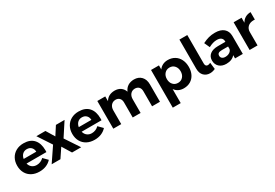

<svg xmlns="http://www.w3.org/2000/svg" viewBox="55 -1889 4617 3229"><g transform="rotate(-30 2364.0 -274.0)"><path d="M570 -259Q570 -235 569 -222H183Q196 -171 233 -142.5Q270 -114 322 -114Q360 -114 395 -128.5Q430 -143 458 -171L539 -89Q498 -43 439.5 -18.5Q381 6 309 6Q224 6 160.5 -28Q97 -62 62.5 -124Q28 -186 28 -267Q28 -349 63 -411.5Q98 -474 161 -508.5Q224 -543 305 -543Q435 -543 502.5 -468Q570 -393 570 -259ZM425 -313Q423 -366 391 -398Q359 -430 306 -430Q256 -430 222.5 -398.5Q189 -367 180 -313Z M556 -538H732L831 -375L936 -538H1104L933 -276L1116 0H939L831 -176L713 0H543L729 -275Z M1640 -259Q1640 -235 1639 -222H1253Q1266 -171 1303 -142.5Q1340 -114 1392 -114Q1430 -114 1465 -128.5Q1500 -143 1528 -171L1609 -89Q1568 -43 1509.5 -18.5Q1451 6 1379 6Q1294 6 1230.5 -28Q1167 -62 1132.5 -124Q1098 -186 1098 -267Q1098 -349 1133 -411.5Q1168 -474 1231 -508.5Q1294 -543 1375 -543Q1505 -543 1572.5 -468Q1640 -393 1640 -259ZM1495 -313Q1493 -366 1461 -398Q1429 -430 1376 -430Q1326 -430 1292.5 -398.5Q1259 -367 1250 -313Z M2646 -338V0H2493V-293Q2493 -345 2465 -374Q2437 -403 2389 -403Q2334 -402 2302 -364Q2270 -326 2270 -266V0H2117V-293Q2117 -344 2089.5 -373.5Q2062 -403 2014 -403Q1959 -402 1926.5 -364Q1894 -326 1894 -266V0H1740V-538H1894V-445Q1950 -542 2076 -544Q2144 -544 2191 -511.5Q2238 -479 2258 -420Q2284 -481 2333.5 -512Q2383 -543 2452 -544Q2541 -544 2593.5 -488.5Q2646 -433 2646 -338Z M3360 -266Q3360 -185 3329 -123.5Q3298 -62 3241.5 -28Q3185 6 3110 6Q3054 6 3010.5 -15.5Q2967 -37 2937 -78V194H2783V-538H2937V-459Q2966 -500 3009.5 -521.5Q3053 -543 3107 -543Q3182 -543 3239.5 -508.5Q3297 -474 3328.5 -411Q3360 -348 3360 -266ZM3204 -271Q3204 -336 3167 -377.5Q3130 -419 3071 -419Q3012 -419 2974.5 -377.5Q2937 -336 2937 -271Q2937 -204 2974.5 -163Q3012 -122 3071 -122Q3130 -122 3167 -163.5Q3204 -205 3204 -271Z M3653 -130Q3673 -130 3705 -145L3720 -17Q3669 7 3618 7Q3546 7 3499 -40.5Q3452 -88 3452 -178V-742H3605V-188Q3605 -159 3618 -144.5Q3631 -130 3653 -130Z M4104 0V-63Q4077 -29 4034 -11Q3991 7 3935 7Q3850 7 3800 -39.5Q3750 -86 3750 -161Q3750 -237 3803.5 -279.5Q3857 -322 3955 -323H4103V-333Q4103 -376 4074.5 -399.5Q4046 -423 3991 -423Q3916 -423 3831 -376L3783 -482Q3847 -514 3903 -529Q3959 -544 4026 -544Q4134 -544 4193.5 -493Q4253 -442 4254 -351L4255 0ZM4103 -184V-232H3982Q3937 -232 3915.5 -217.5Q3894 -203 3894 -171Q3894 -140 3916.5 -121.5Q3939 -103 3978 -103Q4026 -103 4061 -126Q4096 -149 4103 -184Z M4719 -544V-399Q4711 -400 4695 -400Q4624 -400 4582.5 -361.5Q4541 -323 4541 -259V0H4387V-538H4541V-441Q4569 -491 4614 -517Q4659 -543 4719 -544Z"/></g></svg>

Font: Argentum Sans SemiBold
Style: Regular
Weight: 600
Designer: Julieta Ulanovsky (Modified by Cristiano Sobral)
Foundry: Julieta Ulanovsky
Version: Version 5.001;November 22, 2018;FontCreator 11.5.0.2425 64-b